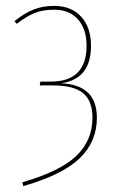

<svg xmlns="http://www.w3.org/2000/svg" viewBox="-20 -548 404 652"><path d="M289 -393Q289 -336 264 -304.5Q239 -273 188 -265Q309 -260 309 -148Q309 -67 250.5 -10.5Q192 46 59 84L56 71Q184 34 239 -18.5Q294 -71 294 -148Q294 -205 262.5 -231.5Q231 -258 158 -258H115L117 -271H153Q274 -271 274 -393Q274 -449 245 -482Q216 -515 164 -515Q125 -515 97 -503.5Q69 -492 37 -467L29 -476Q61 -502 92.5 -515Q124 -528 164 -528Q222 -528 255.5 -491.5Q289 -455 289 -393Z"/></svg>

Font: Fira Sans Compressed Hair
Style: Regular
Weight: 100
Width: 1
Designer: bBox Type GmbH & Carrois Corporate GbR & Edenspiekermann AG
Foundry: bBox Type GmbH & Carrois Corporate GbR & Edenspiekermann AG
Version: Version 4.301